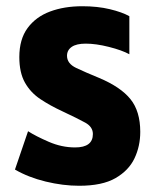

<svg xmlns="http://www.w3.org/2000/svg" viewBox="-20 -582 500 616"><path d="M234 14Q182 14 126.5 0.5Q71 -13 28 -38L70 -161Q95 -145 136.5 -127Q178 -109 221 -109Q278 -109 278 -152Q278 -175 253.5 -188.5Q229 -202 180 -225Q141 -243 109.5 -264Q78 -285 60 -317Q42 -349 42 -399Q42 -456 68.5 -492Q95 -528 140.5 -545Q186 -562 244 -562Q293 -562 332.5 -552.5Q372 -543 395 -530V-408Q371 -421 329.5 -431.5Q288 -442 255 -442Q225 -442 210 -431.5Q195 -421 195 -403Q195 -378 224.5 -364Q254 -350 298 -332Q367 -303 398.5 -264Q430 -225 430 -159Q430 -113 411.5 -74Q393 -35 350.5 -10.5Q308 14 234 14Z"/></svg>

Font: Noto Sans Thai Cond ExtBd
Style: Regular
Weight: 800
Width: 3
Designer: Monotype Design Team
Foundry: Monotype Imaging Inc.
Version: Version 2.002; ttfautohint (v1.8.4.7-5d5b)